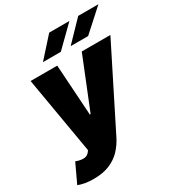

<svg xmlns="http://www.w3.org/2000/svg" viewBox="-256 -894 1142 1237"><g transform="rotate(-30 314.5 -276.0)"><path d="M78.1 204.1Q44.4 204.6 14.9 199.5Q-14.6 194.3 -36.1 185.5L29.3 45.9L31.7 46.9Q64.9 59.1 90.1 57.1Q115.2 55.2 129.9 34.2L136.7 24.4L39.1 -545.9H237.3L261.7 -168H267.6L419.9 -545.9H632.8L335.9 45.9Q313.5 90.8 279.5 126.7Q245.6 162.6 196.3 183.3Q147 204.1 78.1 204.1ZM375 -611.3 514.6 -755.9H665L504.9 -611.3ZM168.9 -611.3 298.8 -755.9H449.2L301.8 -611.3Z"/></g></svg>

Font: Inter Tight Black
Style: Italic
Weight: 900
Italic angle: -9.39999°
Designer: Rasmus Andersson
Foundry: rsms
Version: Version 3.004; ttfautohint (v1.8.4.7-5d5b)